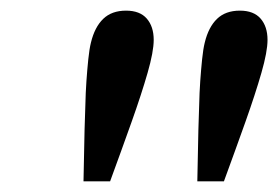

<svg xmlns="http://www.w3.org/2000/svg" viewBox="-20 -749 523 361"><path d="M217 -729Q243 -729 256 -714Q269 -699 269 -674Q269 -652 257.5 -612Q246 -572 227.5 -520Q209 -468 187 -408H137L139 -505Q140 -528 140.5 -551.5Q141 -575 142.5 -596.5Q144 -618 146 -637.5Q148 -657 151 -669Q158 -698 174 -713.5Q190 -729 217 -729ZM431 -729Q457 -729 470 -714Q483 -699 483 -674Q483 -652 471.5 -612Q460 -572 441.5 -520Q423 -468 401 -408H351L353 -505Q354 -528 354.5 -551.5Q355 -575 356.5 -596.5Q358 -618 360 -637.5Q362 -657 365 -669Q372 -698 388 -713.5Q404 -729 431 -729Z"/></svg>

Font: Source Serif 4 SemiBold
Style: Italic
Weight: 600
Italic angle: -12°
Designer: Frank Grießhammer
Foundry: Adobe Systems Incorporated
Version: Version 4.004;hotconv 1.0.116;makeotfexe 2.5.65601